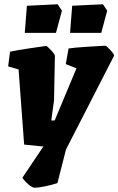

<svg xmlns="http://www.w3.org/2000/svg" viewBox="-20 -691 554 899"><path d="M514 -430 289 9 249 166Q223 175 191 181.5Q159 188 143 188Q131 188 112.5 172Q94 156 85 141L183 -5L93 -14L67 -366L18 -380L27 -449Q54 -455 113.5 -464Q173 -473 196 -476Q200 -476 218.5 -456.5Q237 -437 237 -430L233 -221L220 -127H236L338 -371L288 -391L301 -464Q325 -468 387 -472Q449 -476 473 -477Q478 -477 496.5 -457Q515 -437 514 -430ZM106 -664 250 -671 270 -641 242 -537H96ZM318 -664 462 -671 482 -641 454 -537H308Z"/></svg>

Font: Grenze Black
Style: Italic
Weight: 900
Italic angle: -10°
Designer: Renata Polastri
Foundry: Omnibus-Type
Version: Version 1.002; ttfautohint (v1.8)